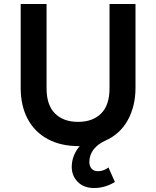

<svg xmlns="http://www.w3.org/2000/svg" viewBox="-20 -720 785 965"><path d="M453 225Q401 225 370.8 194.2Q340.5 163.5 340.5 118.5Q341 88 351.5 62Q362 36 380.5 14.5Q286.5 15 220.2 -20.8Q154 -56.5 119 -122.5Q84 -188.5 84 -278V-700H214V-276.5Q214 -191.5 256.5 -149.5Q299 -107.5 372.5 -107.5Q446 -107.5 488.2 -149.5Q530.5 -191.5 530.5 -276.5V-700H661V-278Q661 -186.5 622 -115.8Q583 -45 506 -11.5Q471 5 450.5 31.2Q430 57.5 429 93.5Q429 113.5 439.8 127Q450.5 140.5 473.5 140.5Q487.5 140.5 501 135.2Q514.5 130 525 121.5L557.5 194.5Q534.5 209 507.8 217Q481 225 453 225Z"/></svg>

Font: Geologica Roman Medium
Style: Regular
Weight: 500
Designer: Sindre Bremnes, Frode Helland
Foundry: Monokrom Skriftforlag AS
Version: Version 1.010;gftools[0.9.28]